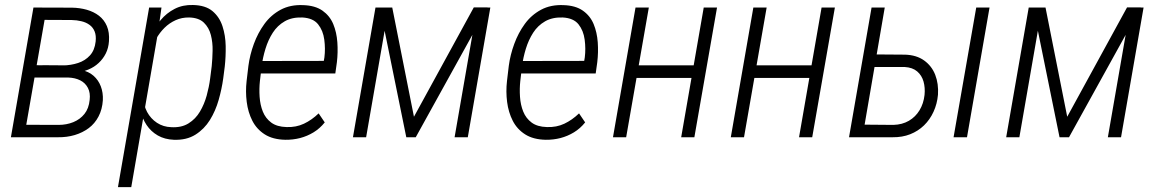

<svg xmlns="http://www.w3.org/2000/svg" viewBox="-20 -559 4710 782"><path d="M258.8 -243.2H105L113.3 -293.5L236.3 -292.5Q269 -293 298.1 -302.5Q327.1 -312 346.4 -333.3Q365.7 -354.5 369.6 -390.1Q372.1 -414.1 365.5 -430.7Q358.9 -447.3 345 -457.5Q331.1 -467.8 312 -472.4Q293 -477.1 271.5 -477.5L161.6 -478L78.1 0H24.4L116.2 -528.3L272.9 -527.8Q304.7 -527.3 333.3 -519.3Q361.8 -511.2 383.1 -494.9Q404.3 -478.5 415.3 -452.9Q426.3 -427.2 423.8 -391.1Q421.9 -363.3 410.9 -341.3Q399.9 -319.3 381.8 -302.5Q363.8 -285.6 340.3 -275.9Q316.9 -266.1 290.5 -262.7ZM215.8 0H43.9L75.2 -50.8L218.3 -50.3Q251 -50.3 278.6 -61.5Q306.2 -72.8 324 -95Q341.8 -117.2 345.2 -152.3Q348.6 -180.7 338.1 -200.9Q327.6 -221.2 306.9 -231.7Q286.1 -242.2 258.3 -243.2H143.1L153.3 -293.5L292 -292.5L310.1 -273.9Q340.3 -268.6 360.6 -250.7Q380.9 -232.9 390.6 -207.3Q400.4 -181.6 398.9 -150.9Q396.5 -113.3 381.3 -84.5Q366.2 -55.7 341.3 -37.1Q316.4 -18.6 284.4 -9Q252.4 0.5 215.8 0Z M623 -423.8 514.6 203.1H460.4L587.4 -528.3H637.7ZM895.5 -288.6 889.2 -239.7Q883.3 -196.8 870.6 -152.1Q857.9 -107.4 835 -70.3Q812 -33.2 775.9 -10.5Q739.7 12.2 688 10.3Q650.4 8.8 622.6 -7.3Q594.7 -23.4 577.1 -49.8Q559.6 -76.2 552 -109.1Q544.4 -142.1 546.4 -176.3L570.3 -339.4Q577.6 -375 593.5 -411.1Q609.4 -447.3 633.8 -476.6Q658.2 -505.9 691.4 -522.9Q724.6 -540 766.1 -538.6Q816.9 -537.6 845.5 -513.7Q874 -489.7 886.2 -452.1Q898.4 -414.6 899.2 -371.6Q899.9 -328.6 895.5 -288.6ZM835.9 -239.3 842.3 -289.6Q845.2 -318.8 845.9 -352.3Q846.7 -385.7 838.9 -416.3Q831.1 -446.8 810.3 -466.8Q789.6 -486.8 750.5 -487.8Q720.7 -488.3 695.3 -476.8Q669.9 -465.3 650.1 -445.8Q630.4 -426.3 616.2 -401.1Q602.1 -376 595.2 -349.6L564.9 -163.1Q564.5 -130.4 579.1 -103Q593.8 -75.7 619.4 -58.8Q645 -42 677.7 -41Q719.2 -38.6 748 -56.6Q776.9 -74.7 794.4 -104.5Q812 -134.3 821.8 -169.7Q831.5 -205.1 835.9 -239.3Z M1142.1 10.3Q1091.3 9.3 1058.3 -11.7Q1025.4 -32.7 1007.8 -67.1Q990.2 -101.6 984.9 -143.8Q979.5 -186 984.4 -229L991.7 -290.5Q997.6 -335.4 1013.9 -380.1Q1030.3 -424.8 1056.9 -461.4Q1083.5 -498 1123 -519.3Q1162.6 -540.5 1214.8 -538.1Q1263.7 -536.6 1293.5 -515.6Q1323.2 -494.6 1337.2 -461.2Q1351.1 -427.7 1354 -386.7Q1356.9 -345.7 1352.1 -305.2L1345.7 -259.8H1019.5L1028.3 -310.5L1298.8 -311L1301.3 -325.2Q1305.7 -360.4 1300.8 -397.5Q1295.9 -434.6 1275.6 -460Q1255.4 -485.4 1211.4 -487.8Q1169.4 -489.3 1139.6 -472.2Q1109.9 -455.1 1091.1 -425.8Q1072.3 -396.5 1061.3 -360.6Q1050.3 -324.7 1045.9 -290.5L1038.6 -229Q1035.2 -197.8 1037.4 -164.8Q1039.6 -131.8 1050.5 -104.5Q1061.5 -77.1 1084.7 -59.8Q1107.9 -42.5 1147 -41.5Q1186 -40 1218 -55.2Q1250 -70.3 1277.8 -97.2L1302.7 -60.5Q1282.7 -35.6 1257.1 -20Q1231.4 -4.4 1202.4 3.2Q1173.3 10.7 1142.1 10.3Z M1666 -83.5 1909.7 -528.8H1965.8L1673.3 0H1634.8L1527.3 -528.3H1577.6ZM1563 -528.3 1471.2 0H1417.5L1509.3 -528.3ZM1831.5 0 1923.3 -528.3H1977.1L1885.3 0Z M2202.6 10.3Q2151.9 9.3 2118.9 -11.7Q2085.9 -32.7 2068.4 -67.1Q2050.8 -101.6 2045.4 -143.8Q2040 -186 2044.9 -229L2052.2 -290.5Q2058.1 -335.4 2074.5 -380.1Q2090.8 -424.8 2117.4 -461.4Q2144 -498 2183.6 -519.3Q2223.1 -540.5 2275.4 -538.1Q2324.2 -536.6 2354 -515.6Q2383.8 -494.6 2397.7 -461.2Q2411.6 -427.7 2414.6 -386.7Q2417.5 -345.7 2412.6 -305.2L2406.2 -259.8H2080.1L2088.9 -310.5L2359.4 -311L2361.8 -325.2Q2366.2 -360.4 2361.3 -397.5Q2356.4 -434.6 2336.2 -460Q2315.9 -485.4 2272 -487.8Q2230 -489.3 2200.2 -472.2Q2170.4 -455.1 2151.6 -425.8Q2132.8 -396.5 2121.8 -360.6Q2110.8 -324.7 2106.4 -290.5L2099.1 -229Q2095.7 -197.8 2097.9 -164.8Q2100.1 -131.8 2111.1 -104.5Q2122.1 -77.1 2145.3 -59.8Q2168.5 -42.5 2207.5 -41.5Q2246.6 -40 2278.6 -55.2Q2310.5 -70.3 2338.4 -97.2L2363.3 -60.5Q2343.3 -35.6 2317.6 -20Q2292 -4.4 2262.9 3.2Q2233.9 10.7 2202.6 10.3Z M2818.4 -293 2808.6 -241.7H2558.1L2567.9 -293ZM2622.6 -528.3 2530.3 0H2476.6L2568.4 -528.3ZM2900.4 -528.3 2808.1 0H2754.4L2846.2 -528.3Z M3298.3 -293 3288.6 -241.7H3038.1L3047.9 -293ZM3102.5 -528.3 3010.3 0H2956.5L3048.3 -528.3ZM3380.4 -528.3 3288.1 0H3234.4L3326.2 -528.3Z M3532.2 -337.4 3666 -336.4Q3712.9 -335 3743.9 -312.7Q3774.9 -290.5 3789.1 -254.2Q3803.2 -217.8 3800.3 -173.3Q3796.9 -135.7 3782.2 -103.8Q3767.6 -71.8 3743.4 -48.3Q3719.2 -24.9 3687 -12.2Q3654.8 0.5 3615.2 0H3438L3529.8 -528.3H3583.5L3501.5 -51.3L3618.7 -50.3Q3654.8 -51.3 3681.9 -67.1Q3709 -83 3725.3 -110.1Q3741.7 -137.2 3745.6 -172.4Q3748.5 -201.7 3741.5 -226.8Q3734.4 -252 3715.6 -268.1Q3696.8 -284.2 3665 -286.1H3522.9ZM4010.3 -528.3 3918.5 0H3863.8L3956.1 -528.3Z M4326.7 -83.5 4570.3 -528.8H4626.5L4334 0H4295.4L4188 -528.3H4238.3ZM4223.6 -528.3 4131.8 0H4078.1L4169.9 -528.3ZM4492.2 0 4584 -528.3H4637.7L4545.9 0Z"/></svg>

Font: Roboto Condensed Light
Style: Italic
Weight: 300
Italic angle: -12°
Designer: Christian Robertson
Foundry: Google
Version: Version 3.0; 2020